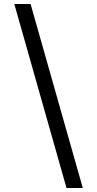

<svg xmlns="http://www.w3.org/2000/svg" viewBox="-20 -812 489 967"><path d="M52 -792H134L397 135H315Z"/></svg>

Font: ltelugu05
Style: Book
Weight: 400
Designer: Jelle Bosma - Monotype Design Team
Foundry: Monotype Imaging Inc.
Version: Version 2.003